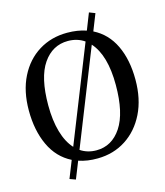

<svg xmlns="http://www.w3.org/2000/svg" viewBox="-133 -934 971 1132"><g transform="rotate(-15 352.5 -368.0)"><path d="M346.5 11Q282.5 12 230 -6L188.5 98L152.5 85L194.5 -20.5Q110 -63 67.8 -154Q25.5 -245 25.5 -366.5Q25.5 -484.5 69 -571Q112.5 -657.5 188.5 -704.5Q264.5 -751.5 361.5 -751.5Q425.5 -751.5 478 -733.5L517.5 -834L553.5 -820L513.5 -719Q596.5 -677.5 638.2 -589.8Q680 -502 680 -380.5Q680 -262.5 636.8 -175Q593.5 -87.5 518.2 -38.8Q443 10 346.5 11ZM353.5 -703.5Q259 -703.5 201.5 -620Q144 -536.5 144 -366.5Q144 -274.5 164.2 -204.2Q184.5 -134 223 -92.5L454 -673.5Q410.5 -703.5 353.5 -703.5ZM560 -380Q560 -562 484.5 -646L254 -65.5Q296 -37 351 -37Q445.5 -37 502.8 -123.2Q560 -209.5 560 -380Z"/></g></svg>

Font: Merriweather Text
Style: Regular
Weight: 400
Designer: Eben Sorkin
Foundry: Eben Sorkin
Version: Version 2.100; ttfautohint (v1.7.19-72a1) -l 8 -r 50 -G 200 